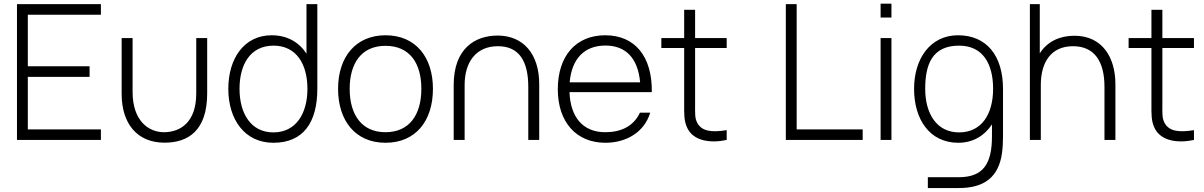

<svg xmlns="http://www.w3.org/2000/svg" viewBox="-20 -742 6384 1018"><path d="M515 -56H127.5V-334.5H455V-390.5H127.5V-664H515V-720H70V0H515Z M852.5 14.5C976.5 14.5 1078.5 -48 1078.5 -247.5V-540H1020.5V-247C1020.5 -93 936.5 -42.5 852 -41C767.5 -40 683 -101.5 683 -255V-540H625V-244.5C625 -87 706.5 14.5 852.5 14.5Z M1429.5 15C1589.5 15 1662.5 -94.5 1662.5 -271V-720H1605V-457.5C1565.5 -518.5 1502.5 -555 1420.5 -555C1273.5 -555 1190.5 -431 1190.5 -271C1190.5 -109 1277 15 1429.5 15ZM1250 -271C1250 -401 1307.5 -500 1430.5 -500C1549.5 -500 1610 -404.5 1610 -271C1610 -140 1549.5 -40 1429.5 -40C1310.5 -40 1250 -140 1250 -271Z M2024 15C2183.5 15 2275.5 -100.5 2275.5 -271C2275.5 -438 2185 -555 2024 -555C1866.5 -555 1772.5 -440.5 1772.5 -271C1772.5 -103 1863.5 15 2024 15ZM1834 -271C1834 -405 1895 -499 2024 -499C2150.5 -499 2214 -409.5 2214 -271C2214 -134.5 2151.5 -41 2024 -41C1899 -41 1834 -132 1834 -271Z M2781 -281V0H2839V-295.5C2839 -456 2755 -552.5 2620 -553.5C2499.5 -554 2385.5 -485.5 2385.5 -291.5V0H2443.5V-291.5C2443.5 -410.5 2502 -497 2620 -497C2732.5 -497 2781 -417.5 2781 -281Z M3190 15C3298 15 3395.5 -39 3427.5 -144.5H3373C3339 -72 3272 -41 3189 -41C3072.5 -41 3004.5 -118.5 2999.5 -253.5H3436C3438.5 -443 3346.5 -555 3189 -555C3034 -555 2937.5 -446 2937.5 -269C2937.5 -95 3035 15 3190 15ZM3000.5 -305.5C3011 -430 3078 -500.5 3190 -500.5C3299 -500.5 3362.5 -432.5 3374 -305.5Z M3833 0V-52C3752.5 -39 3700.5 -45.5 3676.5 -91.5C3663.5 -116 3665.5 -142.5 3665.5 -188.5V-487.5H3833V-540H3665.5V-690H3607.5V-540H3486.5V-487.5H3607.5V-187.5C3607.5 -137.5 3606 -101 3624 -63.5C3657 6 3747 18.5 3833 0Z M4554 -56H4204V-720H4146.5V0H4554Z M4649 -649H4706.5V-722.5H4649ZM4649 0H4706.5V-540H4649Z M5061 15C5139 15 5200 -22.5 5239.5 -82.5V-19C5239.5 124 5195 197.5 5064 197.5H4899.5V255H5064C5199.5 255 5274.5 196.5 5292.5 71C5296.5 42 5298 13 5298 -19V-271C5298 -447 5211 -555 5059.5 -555C4912.5 -555 4826.5 -431 4826.5 -271C4826.5 -109 4909 15 5061 15ZM4885.5 -271C4885.5 -401 4923 -500 5065.5 -500C5190.5 -500 5245.5 -404.5 5245.5 -271C5245.5 -138.5 5186 -40 5065 -40C4946 -40 4885.5 -140 4885.5 -271Z M5836 -281V0H5894V-295.5C5894 -436.5 5825.5 -552.5 5676.5 -552.5C5599.5 -552.5 5533 -522.5 5493 -459V-720H5440.5V0H5498.5V-291.5C5498.5 -410.5 5551.5 -497 5669 -497C5782 -497 5836 -417.5 5836 -281Z M6310.5 0V-52C6230 -39 6178 -45.5 6154 -91.5C6141 -116 6143 -142.5 6143 -188.5V-487.5H6310.5V-540H6143V-690H6085V-540H5964V-487.5H6085V-187.5C6085 -137.5 6083.5 -101 6101.5 -63.5C6134.5 6 6224.5 18.5 6310.5 0Z"/></svg>

Font: Eudonet Light
Style: Regular
Weight: 300
Designer: Mikhail Sharanda
Foundry: Mikhail Sharanda
Version: Version 4.503;Glyphs 3.1.2 (3151)